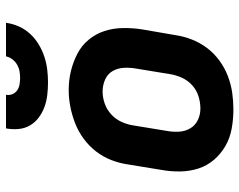

<svg xmlns="http://www.w3.org/2000/svg" viewBox="-99 -691 798 640"><g transform="rotate(-90 300.0 -371.0)"><path d="M256 8Q224 8 192.5 2.5Q161 -3 134.5 -18Q108 -33 88 -56Q68 -79 58.5 -108Q49 -137 48.5 -169.5Q48 -202 54 -234L72 -344Q76 -372 86.5 -399Q97 -426 115 -449.5Q133 -473 157.5 -491Q182 -509 209 -519.5Q236 -530 264 -535.5Q292 -541 320 -541Q353 -541 383.5 -533.5Q414 -526 441 -512Q468 -498 487.5 -474.5Q507 -451 516.5 -422Q526 -393 526.5 -360.5Q527 -328 522 -296L503 -186Q499 -158 488.5 -131Q478 -104 460.5 -80.5Q443 -57 418.5 -39Q394 -21 366.5 -10.5Q339 0 311 4Q283 8 256 8ZM258 -102Q279 -102 299.5 -108.5Q320 -115 336 -129.5Q352 -144 361 -164Q370 -184 373 -204L391 -314Q395 -335 394 -356Q393 -377 383.5 -394Q374 -411 355 -419.5Q336 -428 315 -428Q295 -428 275 -421Q255 -414 239 -399.5Q223 -385 214 -365.5Q205 -346 202 -326L184 -216Q180 -195 181 -174.5Q182 -154 191.5 -137Q201 -120 219 -111Q237 -102 258 -102ZM345 -610Q324 -610 303 -612.5Q282 -615 263 -622Q244 -629 228 -641Q212 -653 202 -670Q192 -687 190 -708Q188 -729 192 -750H304Q302 -739 306 -729Q310 -719 318.5 -713Q327 -707 338 -705Q349 -703 360 -703Q372 -703 383 -705Q394 -707 404.5 -713Q415 -719 422.5 -729Q430 -739 432 -750H544Q541 -728 532 -707.5Q523 -687 507.5 -670Q492 -653 472 -641Q452 -629 430.5 -622Q409 -615 387.5 -612.5Q366 -610 345 -610Z"/></g></svg>

Font: Iosevka Curly XBdExObl
Style: Regular
Weight: 800
Width: 7
Italic angle: -9°
Monospace: yes
Designer: Belleve Invis
Foundry: Belleve Invis
Version: Version 11.1.0; ttfautohint (v1.8.3)